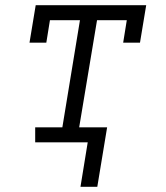

<svg xmlns="http://www.w3.org/2000/svg" viewBox="-20 -550 640 742"><path d="M291 172 319 0H116V-58H221L289 -472H173L159 -385H94L118 -530H545L521 -385H456L470 -472H355L286 -58H394L356 172Z"/></svg>

Font: Iosevka Slab LtExObl
Style: Regular
Weight: 300
Width: 7
Italic angle: -9°
Monospace: yes
Designer: Belleve Invis
Foundry: Belleve Invis
Version: Version 11.1.0; ttfautohint (v1.8.3)